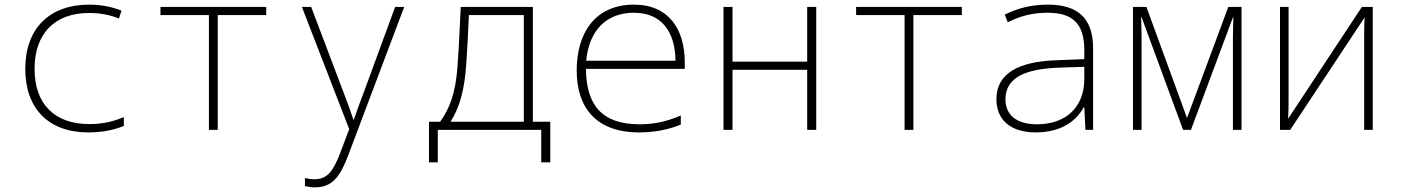

<svg xmlns="http://www.w3.org/2000/svg" viewBox="-20 -560 6040 828"><path d="M361 11C418 11 468 2 514 -17V-55C461 -33 418 -25 364 -25C216 -25 129 -111 129 -263C129 -416 217 -504 364 -504C412 -504 454 -496 493 -480L504 -514C462 -531 416 -540 365 -540C193 -540 89 -437 89 -263C89 -91 190 11 361 11Z M881 0H919V-495H1128V-530H672V-495H881Z M1338 248C1415 248 1448 199 1482 109L1723 -530H1684L1554 -176C1532 -117 1520 -86 1506 -44H1504C1490 -86 1479 -117 1458 -171L1322 -530H1282L1486 -3L1447 100C1416 181 1390 213 1336 213C1322 213 1308 211 1295 208V242C1309 246 1323 248 1338 248Z M1830 140H1868V0H2314V140H2353V-35H2278V-530H1967C1959 -354 1956 -313 1952 -262C1944 -165 1922 -95 1878 -35H1830ZM1991 -288C1995 -347 1999 -418 2002 -495H2239V-35H1923C1962 -96 1984 -174 1991 -288Z M2736 11C2799 11 2862 0 2916 -23V-62C2860 -38 2807 -24 2738 -24C2575 -24 2508 -108 2507 -263H2933V-291C2933 -434 2864 -540 2714 -540C2545 -540 2467 -416 2467 -256C2467 -101 2546 11 2736 11ZM2508 -298C2521 -432 2597 -505 2714 -505C2833 -505 2892 -423 2893 -298Z M3100 0H3139V-259H3461V0H3500V-530H3461V-294H3139V-530H3100Z M3881 0H3919V-495H4128V-530H3672V-495H3881Z M4447 11C4552 11 4620 -35 4653 -97H4656L4661 0H4694V-352C4694 -481 4628 -540 4500 -540C4423 -540 4366 -523 4313 -497L4326 -464C4382 -492 4434 -505 4498 -505C4603 -505 4656 -461 4656 -344V-305L4532 -300C4375 -294 4277 -245 4277 -132C4277 -44 4337 11 4447 11ZM4452 -24C4364 -24 4316 -64 4316 -132C4316 -226 4403 -262 4540 -268L4656 -272V-219C4656 -102 4581 -24 4452 -24Z M4866 0H4903V-396C4903 -428 4902 -454 4901 -486H4903L5082 0H5116L5297 -485H5299C5298 -452 5297 -427 5297 -399V0H5334V-530H5277L5099 -51L4924 -530H4866Z M5500 0H5544L5865 -485C5863 -455 5863 -434 5863 -404V0H5900V-530H5853L5535 -48C5537 -80 5537 -101 5537 -134V-530H5500Z"/></svg>

Font: Noto Sans Mono ExtraLight
Style: Regular
Weight: 200
Designer: Monotype Design Team
Foundry: Monotype Imaging Inc.
Version: Version 2.014